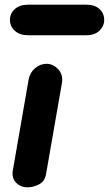

<svg xmlns="http://www.w3.org/2000/svg" viewBox="-20 -800 465 820"><path d="M97 0Q68 0 48.5 -20.2Q29 -40.5 35 -73.5L102 -459Q107.5 -489.5 129.5 -508.5Q151.5 -527.5 179 -527.5Q207.5 -527.5 229.2 -503.5Q251 -479.5 244 -442.5L176.5 -55.5Q171 -25 146.5 -12.5Q122 0 97 0ZM99.5 -649.5Q64.5 -649.5 43.5 -668.5Q22.5 -687.5 22.5 -715Q22.5 -743 43.5 -761.5Q64.5 -780 99.5 -780H349Q384.5 -780 404.8 -761.5Q425 -743 425 -715Q425 -688.5 404.8 -669Q384.5 -649.5 349 -649.5Z"/></svg>

Font: Edu QLD Hand
Style: Regular
Weight: 400
Designer: Tina and Corey Anderson, Eben Sorkin
Foundry: Sorkin Type Co.
Version: Version 2.000